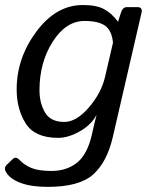

<svg xmlns="http://www.w3.org/2000/svg" viewBox="-22 -541 589 765"><path d="M44.4 -185.1Q44.4 -309.6 123 -415.3Q201.7 -521 308.1 -521Q362.3 -521 392.6 -504.6Q422.9 -488.3 447.8 -455.1H448.7L460 -490.7Q466.8 -512.7 483.9 -512.7H524.9Q546.9 -512.7 542 -490.7L427.7 3.9Q404.8 104 349.6 153.8Q294.4 203.6 168 203.6Q102.1 203.6 60.1 187.7Q18.1 171.9 2.4 145.5Q-7.8 128.4 4.4 116.2L28.8 92.8Q41 80.6 56.2 96.7Q74.7 116.2 103 128.2Q131.3 140.1 183.1 140.1Q243.7 140.1 284.9 107.2Q326.2 74.2 344.2 -5.4L354.5 -50.8Q357.4 -64 362.3 -80.6H361.3Q339.8 -42 294.4 -16.8Q249 8.3 210 8.3Q117.2 8.3 80.8 -48.6Q44.4 -105.5 44.4 -185.1ZM135.3 -181.6Q135.3 -130.9 157.2 -93Q179.2 -55.2 234.4 -55.2Q282.2 -55.2 331.8 -112.5Q381.3 -169.9 396.5 -234.4L428.2 -371.1Q423.3 -419.9 396.5 -438.7Q369.6 -457.5 314.9 -457.5Q240.7 -457.5 188 -374.8Q135.3 -292 135.3 -181.6Z"/></svg>

Font: Istok Web
Style: Italic
Weight: 400
Italic angle: -13°
Designer: Andrey V. Panov
Foundry: Andrey V. Panov
Version: Version 1.0.2g